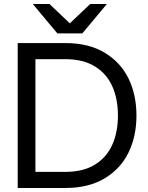

<svg xmlns="http://www.w3.org/2000/svg" viewBox="-20 -934 736 954"><path d="M68 -720H305Q420 -720 499.5 -672.5Q579 -625 618.5 -544Q658 -463 658 -360Q658 -257 618.5 -176Q579 -95 499.5 -47.5Q420 0 305 0H68ZM566 -360Q566 -442 538 -505Q510 -568 451.5 -604Q393 -640 305 -640H156V-80H305Q393 -80 451.5 -116Q510 -152 538 -215Q566 -278 566 -360ZM143 -914H226L327 -818L428 -914H511L389 -768H265Z"/></svg>

Font: Aspekta Variable
Style: Regular
Weight: 400
Designer: Ivo Dolenc
Version: Version 2.100